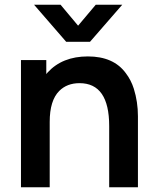

<svg xmlns="http://www.w3.org/2000/svg" viewBox="-20 -795 666 815"><path d="M261 -617.5 124.5 -775H237L311.5 -686L386.5 -775H499L362 -617.5ZM565.5 0H443.5V-260Q443.5 -442 317.5 -442Q264.5 -442 231.5 -409Q191 -368.5 191 -277.5L119.5 -308Q119.5 -419 182 -487.2Q244.5 -555.5 353 -555.5Q462 -555.5 514 -484.5Q536.5 -455 548 -418.5Q565.5 -362.5 565.5 -301.5ZM191 0H69V-540H176.5V-372.5H191Z"/></svg>

Font: Vortex Mix
Style: Bold
Weight: 700
Designer: Mikhail Sharanda
Foundry: Mikhail Sharanda
Version: Version 4.504;Glyphs 3.1.2 (3151)